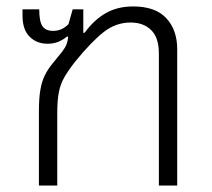

<svg xmlns="http://www.w3.org/2000/svg" viewBox="-20 -577 658 597"><path d="M101 0V-232Q101 -271 105.5 -297.5Q110 -324 119.5 -343Q129 -362 143 -379Q163 -403 173 -416Q183 -429 187 -439.5Q191 -450 192 -462L189 -464Q179 -455 163.5 -448Q148 -441 128 -441Q94 -441 72 -463Q50 -485 50 -528V-548H102Q102 -510 112 -495.5Q122 -481 145 -481Q159 -481 170.5 -486Q182 -491 193 -502L206 -548H239V-475H243Q273 -516 309.5 -536.5Q346 -557 394 -557Q463 -557 497 -520.5Q531 -484 531 -424V0H474V-411Q474 -460 450 -483.5Q426 -507 386 -507Q340 -507 302 -477Q264 -447 215 -387Q193 -359 180.5 -337.5Q168 -316 163 -290.5Q158 -265 158 -223V0Z"/></svg>

Font: Noto Sans Thai Light
Style: Regular
Weight: 300
Designer: Monotype Design Team
Foundry: Monotype Imaging Inc.
Version: Version 2.001